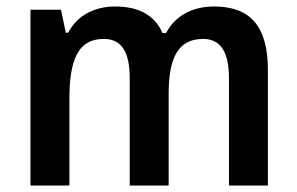

<svg xmlns="http://www.w3.org/2000/svg" viewBox="-20 -572 917 592"><path d="M640 -552C578 -552 522 -527 492 -470H481C458 -524 409 -552 335 -552C276 -552 220 -528 190 -471H183L168 -542H74V0H194V-266C194 -385 219 -452 300 -452C355 -452 380 -412 380 -330V0H500V-283C500 -393 529 -452 606 -452C661 -452 686 -411 686 -330V0H806V-356C806 -492 751 -552 640 -552Z"/></svg>

Font: Noto Sans Kannada SemiCondensed SemiBold
Style: Regular
Weight: 600
Width: 4
Designer: Jelle Bosma - Monotype Design Team
Foundry: Monotype Imaging Inc.
Version: Version 2.005